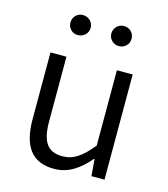

<svg xmlns="http://www.w3.org/2000/svg" viewBox="-114 -850 831 952"><g transform="rotate(15 301.0 -374.0)"><path d="M251 13C326 13 380 -27 431 -86H434L441 0H508V-540H427V-153C373 -87 332 -58 275 -58C200 -58 168 -103 168 -207V-540H86V-197C86 -59 138 13 251 13ZM194 -658C224 -658 247 -681 247 -709C247 -738 224 -761 194 -761C165 -761 143 -738 143 -709C143 -681 165 -658 194 -658ZM405 -658C435 -658 457 -681 457 -709C457 -738 435 -761 405 -761C376 -761 353 -738 353 -709C353 -681 376 -658 405 -658Z"/></g></svg>

Font: Noto Sans JP DemiLight
Style: Regular
Weight: 350
Designer: Ryoko NISHIZUKA 西塚涼子 (kana, bopomofo & ideographs); Paul D. Hunt (Latin, Greek & Cyrillic); Sandoll Communications 산돌커뮤니
Foundry: Adobe
Version: Version 2.004;hotconv 1.0.118;makeotfexe 2.5.65603